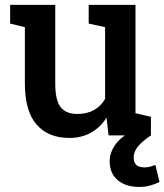

<svg xmlns="http://www.w3.org/2000/svg" viewBox="-20 -548 665 777"><path d="M260.7 10.3Q175.8 10.3 128.2 -43.7Q80.6 -97.7 80.6 -211.4V-438L21 -452.6V-528.3H80.6H203.6V-210.4Q203.6 -142.1 225.3 -114.5Q247.1 -86.9 292.5 -86.9Q332.5 -86.9 360.6 -102.8Q388.7 -118.7 405.3 -147.9V-438L338.9 -452.6V-528.3H405.3H528.3V-89.8L590.8 -75.2V0H419.4L411.1 -71.8Q386.2 -32.2 347.9 -11Q309.6 10.3 260.7 10.3ZM543 208.5Q489.3 208.5 456.5 181.2Q423.8 153.8 423.8 104Q423.8 66.4 451.2 31.5Q478.5 -3.4 540.5 -28.8L590.8 0Q555.7 23.4 538.3 44.7Q521 65.9 521 89.4Q521 108.9 531.2 119.1Q541.5 129.4 564.9 129.4Q577.1 129.4 587.6 126.5Q598.1 123.5 608.9 119.6L625.5 188.5Q608.4 196.8 588.4 202.6Q568.4 208.5 543 208.5Z"/></svg>

Font: Roboto Slab LO Medium
Style: Regular
Weight: 500
Designer: Google
Version: Version 2.000